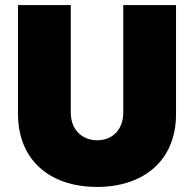

<svg xmlns="http://www.w3.org/2000/svg" viewBox="-20 -720 765 757"><path d="M363 17C544 17 674 -85 674 -270V-700H466V-276C466 -211 425 -167 364 -167C301 -167 259 -211 259 -276V-700H51V-270C51 -94 171 17 363 17Z"/></svg>

Font: Fixel Display Black
Style: Regular
Weight: 900
Designer: AlfaBravo + MacPaw
Foundry: Kyrylo Tkachov, Marchela Mozhyna, Serhii Makarenko, Maria Weinstein, Zakhar Kryvoshyya
Version: Version 1.211